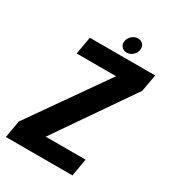

<svg xmlns="http://www.w3.org/2000/svg" viewBox="-199 -799 803 893"><g transform="rotate(30 203.0 -352.0)"><path d="M-26.5 0 -10.5 -92 276 -501H64.5L81 -595H432L415.5 -503L133.5 -94H347.5L331 0ZM263.5 -620.5Q246 -620.5 235.5 -632.8Q225 -645 228.5 -662.5Q231.5 -680 245.8 -692.2Q260 -704.5 277.5 -704.5Q294.5 -704.5 305 -692.2Q315.5 -680 312 -662.5Q309 -645 294.8 -632.8Q280.5 -620.5 263.5 -620.5Z"/></g></svg>

Font: Anybody SemiBold
Style: Italic
Weight: 600
Italic angle: -10°
Designer: Tyler Finck
Foundry: Etcetera Type Company
Version: Version 1.010; ttfautohint (v1.8.3) -l 8 -r 50 -G 200 -x 14 